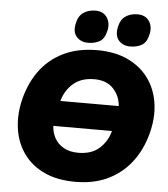

<svg xmlns="http://www.w3.org/2000/svg" viewBox="-62 -1003 936 1072"><g transform="rotate(5 406.0 -467.0)"><path d="M400.5 14.5Q298.5 14.5 226.2 -19.2Q154 -53 111.5 -111.5Q69 -170 56.5 -244.8Q44 -319.5 61 -401Q82.5 -501.5 134.8 -575Q187 -648.5 268.5 -688.5Q350 -728.5 458.5 -728.5Q557 -728.5 628.8 -695.2Q700.5 -662 743.8 -604.5Q787 -547 800.5 -472Q814 -397 796 -314Q775 -216.5 723 -142.5Q671 -68.5 590 -27Q509 14.5 400.5 14.5ZM457 -565.5Q384 -565.5 339.2 -526.8Q294.5 -488 278 -428H605Q601 -485 563.2 -525.2Q525.5 -565.5 457 -565.5ZM402.5 -148.5Q477.5 -148.5 521.2 -188.5Q565 -228.5 579.5 -286H251Q252.5 -249 269.8 -217.8Q287 -186.5 320.2 -167.5Q353.5 -148.5 402.5 -148.5ZM639.5 -765Q599 -765 575.5 -791.2Q552 -817.5 561.5 -865Q570 -908.5 597.8 -928Q625.5 -947.5 665.5 -947.5Q709 -947.5 730 -917.5Q751 -887.5 742.5 -845.5Q732.5 -797 705 -781Q677.5 -765 639.5 -765ZM403.5 -765Q363 -765 339.2 -791.2Q315.5 -817.5 325.5 -865Q334 -908.5 361.8 -928Q389.5 -947.5 430 -947.5Q473 -947.5 493.8 -917.5Q514.5 -887.5 506.5 -845.5Q496.5 -797 469 -781Q441.5 -765 403.5 -765Z"/></g></svg>

Font: Commissioner ExtraBold
Style: Italic
Weight: 800
Italic angle: -12°
Designer: Kostas Bartsokas
Foundry: Kostas Bartsokas
Version: Version 1.000; ttfautohint (v1.8.3)